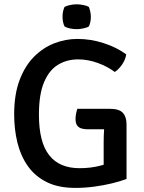

<svg xmlns="http://www.w3.org/2000/svg" viewBox="-20 -882 685 915"><path d="M581.5 -623Q578 -597.5 561.5 -574Q545 -550.5 527 -539Q491.5 -565.5 445.2 -582.2Q399 -599 352 -599Q298.5 -599 256.2 -573.2Q214 -547.5 189.8 -489.8Q165.5 -432 165.5 -335.5Q165.5 -205 214 -142.8Q262.5 -80.5 359 -80.5Q411 -80.5 455.5 -91.8Q500 -103 524 -112.5L583 -29Q553.5 -18 513.5 -8.2Q473.5 1.5 428.8 7.5Q384 13.5 339 13.5Q258.5 13.5 203 -14Q147.5 -41.5 113.2 -89.8Q79 -138 63.2 -201.5Q47.5 -265 47.5 -337Q47.5 -431.5 73 -499.5Q98.5 -567.5 141.5 -611Q184.5 -654.5 238.2 -675.5Q292 -696.5 349 -696.5Q412 -696.5 474 -676.5Q536 -656.5 581.5 -623ZM474 -201.5Q474 -236.5 476.2 -267.8Q478.5 -299 485 -323.5L583 -290V-29L474 -27.5ZM503 -363.5Q548 -363.5 565.5 -344.2Q583 -325 583 -290V-266H396Q381 -266 368.2 -269.8Q355.5 -273.5 347.8 -284Q340 -294.5 340 -315Q340 -327 342.5 -340Q345 -353 348.5 -363.5ZM278 -802.5Q278 -828 287.5 -849Q297.5 -854.5 313.8 -858Q330 -861.5 345.5 -861.5Q360 -861.5 377.5 -858Q395 -854.5 403.5 -849Q407.5 -839.5 410.2 -826.5Q413 -813.5 413 -802.5Q413 -776 403.5 -756Q395.5 -750.5 377.8 -746.8Q360 -743 345.5 -743Q330 -743 313.2 -746.5Q296.5 -750 287.5 -756Q278 -776 278 -802.5Z"/></svg>

Font: Signika Negative Medium
Style: Regular
Weight: 500
Designer: Anna Giedry
Foundry: Anna Giedry
Version: Version 2.001